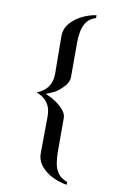

<svg xmlns="http://www.w3.org/2000/svg" viewBox="-103 -913 656 1066"><g transform="rotate(10 225.0 -380.0)"><path d="M352 98V82Q317 70 300 46.5Q283 23 277.5 -8Q272 -39 272 -72Q272 -120 272 -168Q272 -216 272 -263Q272 -287 253.5 -308.5Q235 -330 210.5 -347Q186 -364 167 -371Q163 -373 158.5 -375Q154 -377 149 -378Q154 -380 158.5 -382Q163 -384 167 -386Q178 -391 187.5 -394.5Q197 -398 207 -405Q227 -418 249.5 -443Q272 -468 272 -494Q272 -542 272 -590Q272 -638 272 -687Q272 -720 277.5 -751Q283 -782 300 -806.5Q317 -831 352 -842V-858Q315 -853 275 -834Q235 -815 207.5 -783.5Q180 -752 180 -708Q180 -656 181 -603.5Q182 -551 182 -498Q182 -410 99 -378Q182 -348 182 -259Q182 -207 181 -155Q180 -103 180 -51Q180 -7 207.5 24.5Q235 56 275 74.5Q315 93 352 98Z"/></g></svg>

Font: UoqMunThenKhung
Style: Regular
Weight: 400
Designer: Font-Kai, 金井和夫, 宇文滿月
Foundry: Kazuo Kanai, Moonlit Owen
Version: Version 1.197